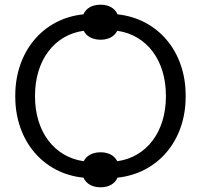

<svg xmlns="http://www.w3.org/2000/svg" viewBox="-20 -759 855 817"><path d="M335 -3C347 23 373 38 408 38C443 38 469 23 480 -3C651 -21 770 -160 770 -347V-353C770 -541 651 -680 480 -698C469 -724 443 -739 408 -739C372 -739 346 -724 335 -698C164 -681 45 -540 45 -353V-347C45 -160 164 -20 335 -3ZM336 -73C210 -91 129 -200 129 -348V-352C129 -502 211 -611 336 -628C348 -604 374 -590 408 -590C442 -590 467 -604 479 -628C605 -610 686 -502 686 -352V-348C686 -199 604 -90 479 -73C467 -97 442 -111 408 -111C374 -111 348 -97 336 -73Z"/></svg>

Font: Fixel Text Regular
Style: Regular
Weight: 400
Width: 4
Designer: AlfaBravo + MacPaw
Foundry: Kyrylo Tkachov, Marchela Mozhyna, Serhii Makarenko, Maria Weinstein, Zakhar Kryvoshyya
Version: Version 1.211